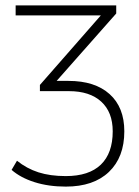

<svg xmlns="http://www.w3.org/2000/svg" viewBox="-20 -504 516 712"><path d="M224 188Q160 188 108 171.5Q56 155 23 126L43 92Q79 121 122.5 135Q166 149 224 149Q310 149 354 106.5Q398 64 398 -17Q398 -88 355.5 -127Q313 -166 236 -166H128V-189L354 -447H38V-484H411V-454L190 -204H234Q332 -204 386.5 -155Q441 -106 441 -17Q441 79 384 133.5Q327 188 224 188Z"/></svg>

Font: Nunito Sans ExtraLight
Style: Regular
Weight: 200
Designer: Vernon Adams
Foundry: Vernon Adams
Version: Version 3.006; ttfautohint (v1.8.3)